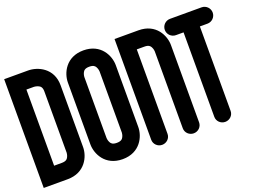

<svg xmlns="http://www.w3.org/2000/svg" viewBox="-115 -954 1574 1190"><g transform="rotate(-20 672.0 -358.5)"><path d="M308.3 -154.6V-562.5C308.3 -675.8 213.5 -717.2 150.4 -717.2H-7.5V0.1H150.4C266 0.1 308.3 -92.7 308.3 -154.6ZM150.3 -609.6 150.5 -609.6C153.1 -609.4 166.6 -608.2 178.4 -602.5C188.9 -597.4 200.7 -589.5 200.7 -560.8V-156.4L200.7 -156.3C200.5 -153.7 199.3 -140.6 193.4 -129.2C188.2 -119 180 -107.5 150.4 -107.5H100.1V-609.6Z M672.3 -154.6V-562.5C672.3 -624.4 630 -717.2 514.4 -717.2C398.8 -717.2 356.5 -624.4 356.5 -562.5V-154.6C356.5 -92.7 398.8 0.1 514.4 0.1C630.1 0.1 672.3 -92.8 672.3 -154.6ZM556.5 -589.5C563.8 -576.4 564.6 -562 564.7 -560.6V-156.4L564.7 -156.3C564.5 -153.7 563.3 -140.6 557.4 -129.2C552.2 -119 544 -107.5 514.4 -107.5C485.7 -107.5 477.5 -118.1 472.3 -127.6C465.2 -140.1 464.2 -154.8 464.1 -156.9V-560.7L464.1 -560.8C464.3 -563.4 465.5 -576.5 471.4 -587.9C476.6 -598.1 484.8 -609.6 514.4 -609.6C543.1 -609.6 551.2 -599 556.5 -589.5Z M1036.3 -52.6V-562.5C1036.3 -624.4 994 -717.2 878.4 -717.2H720.5V-52.6C720.5 -23.5 744.5 0.2 774.3 0.2C804 0.2 828.1 -23.3 828.1 -52.3V-609.6H878.4C907.1 -609.6 915.2 -599 920.5 -589.4C927.8 -576.3 928.6 -561.7 928.7 -560.4V-52.4C928.7 -23.4 952.8 0.1 982.5 0.1C1012.2 0.1 1036.3 -23.5 1036.3 -52.6Z M1136.6 -52.3C1136.6 -23.3 1160.7 0.2 1190.4 0.2C1220.1 0.2 1244.2 -23.3 1244.2 -52.3V-609.6H1294.5C1324.2 -609.6 1348.3 -633.7 1348.3 -663.4C1348.3 -693.1 1324.2 -717.2 1294.5 -717.2H1086.3C1056.6 -717.2 1032.5 -693 1032.5 -663.4C1032.5 -633.8 1056.6 -609.6 1086.3 -609.6H1136.6Z"/></g></svg>

Font: Cactron
Style: Bold
Weight: 900
Version: Version 1.0